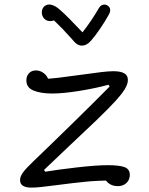

<svg xmlns="http://www.w3.org/2000/svg" viewBox="-20 -826 660 852"><path d="M69 -27Q69 -42.5 81.5 -60Q94 -77.5 128 -110Q196.5 -175.5 299.2 -276Q402 -376.5 466.5 -442L461.5 -450Q403 -434 331.2 -422.5Q259.5 -411 211.5 -411Q161.5 -411 129.2 -424Q97 -437 97 -469.5Q97 -489 108.8 -501.2Q120.5 -513.5 139 -513.5Q154 -513.5 167.2 -506Q180.5 -498.5 188.8 -485.5Q197 -472.5 197 -456L170 -476Q197.5 -476 238 -480.8Q278.5 -485.5 338.5 -494Q399 -502.5 430.8 -506.2Q462.5 -510 483.5 -510Q515 -510 531.2 -500.8Q547.5 -491.5 547.5 -471.5Q547.5 -452.5 533.5 -430Q519.5 -407.5 494.5 -380Q461 -343.5 407.5 -292Q354 -240.5 278.5 -170Q227 -121 175.5 -72L180.5 -64Q230.5 -72.5 318.5 -82.8Q406.5 -93 458.5 -93Q508.5 -93 532.2 -84.5Q556 -76 556 -50Q556 -36.5 549.8 -25.2Q543.5 -14 531.5 -7Q519.5 0 502.5 0Q477 0 459.8 -14.5Q442.5 -29 442.5 -50L478.5 -25Q416.5 -25 361.8 -19.8Q307 -14.5 231.5 -4.5Q188.5 1 163.2 3.8Q138 6.5 119 6.5Q95 6.5 82 -1.5Q69 -9.5 69 -27ZM173.5 -746.5Q182 -735.5 194.8 -733.2Q207.5 -731 219.5 -735.5Q258 -699 293 -659.5L308 -642.5Q325 -622.5 345.2 -623.5Q365.5 -624.5 383.5 -645Q403 -667.5 424.8 -699.5Q446.5 -731.5 462.5 -760.5Q470 -773.5 468.8 -784Q467.5 -794.5 458 -801Q448.5 -807.5 437.2 -805Q426 -802.5 418.5 -789.5Q403.5 -763.5 385 -736Q366.5 -708.5 346 -682.5Q314.5 -716 288.2 -742.5Q262 -769 245 -783.5Q226 -800 209.2 -804.5Q192.5 -809 179.5 -800Q172 -795 168.2 -786Q164.5 -777 165.8 -766.2Q167 -755.5 173.5 -746.5Z"/></svg>

Font: Monaspace Radon Var
Style: Regular
Weight: 400
Designer: Riley Cran and the Lettermatic Team
Version: Version 1.000 (Monaspace Radon Var)